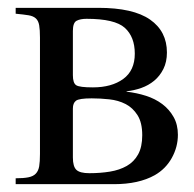

<svg xmlns="http://www.w3.org/2000/svg" viewBox="-20 -470 494 490"><path d="M303 -236Q329 -233 352.5 -225.5Q376 -218 394 -204.5Q412 -191 423 -171.5Q434 -152 434 -126Q434 -95 418.5 -67Q403 -39 375 -23Q334 0 271 0H20V-15Q40 -15 52.5 -17.5Q65 -20 71.5 -27Q78 -34 80 -45.5Q82 -57 82 -77V-374Q82 -394 80 -405.5Q78 -417 71.5 -423Q65 -429 53 -431Q41 -433 20 -435V-450H231Q320 -450 363 -420Q406 -390 406 -336Q406 -312 397 -294Q388 -276 373.5 -264Q359 -252 340.5 -245.5Q322 -239 303 -237ZM166 -278Q166 -258 174.5 -252.5Q183 -247 217 -247Q265 -247 294.5 -268.5Q324 -290 324 -333Q324 -376 298.5 -399Q273 -422 201 -422Q185 -422 175.5 -417Q166 -412 166 -391ZM166 -68Q166 -45 175 -36.5Q184 -28 208 -28Q236 -28 260.5 -32Q285 -36 303.5 -46.5Q322 -57 332.5 -76Q343 -95 343 -125Q343 -157 331 -176Q319 -195 300.5 -204.5Q282 -214 259 -216.5Q236 -219 214 -219Q182 -219 174 -213Q166 -207 166 -193Z"/></svg>

Font: STIXGeneralUnicodeRegular
Style: Regular
Weight: 400
Designer: MicroPress Inc., with final additions and corrections provided by Coen Hoffman, Elsevier (retired)
Version: Version 1.1.0